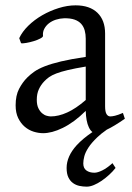

<svg xmlns="http://www.w3.org/2000/svg" viewBox="-20 -489 499 726"><path d="M417 146Q406.7 159.2 392.8 171.9Q378.9 184.6 364.3 194.6Q349.6 204.6 335 210.7Q320.3 216.8 308.1 216.8Q293.9 216.8 280.3 213.9Q266.6 210.9 255.9 203.1Q245.1 195.3 238.5 181.6Q231.9 168 231.9 146Q231.9 102.1 270 60.1Q293.5 34.7 329.6 10.3Q321.8 4.9 315.9 -7.8Q305.2 -30.3 304.2 -69.8Q282.2 -47.9 260.3 -31.7Q238.3 -15.6 217.3 -5.4Q196.3 4.9 177.5 9.8Q158.7 14.6 143.1 14.6Q125.5 14.6 106.9 8.8Q88.4 2.9 73.5 -9.8Q58.6 -22.5 48.8 -42.5Q39.1 -62.5 39.1 -90.8Q39.1 -127.9 52 -152.8Q64.9 -177.7 83 -195.8Q94.7 -207.5 109.6 -218Q124.5 -228.5 149.2 -238.3Q173.8 -248 210.9 -256.8Q248 -265.6 304.2 -273.9V-342.8Q304.2 -359.4 300.3 -373.8Q296.4 -388.2 287.1 -398.7Q277.8 -409.2 262 -414.8Q246.1 -420.4 222.2 -419.9Q206.5 -419.4 191.4 -414.6Q176.3 -409.7 165 -400.9Q153.8 -392.1 147.5 -380.1Q141.1 -368.2 142.6 -353.5Q143.1 -349.1 132.6 -343.5Q122.1 -337.9 107.7 -333.5Q93.3 -329.1 79.3 -326.7Q65.4 -324.2 59.6 -325.7L52.7 -344.7Q64 -369.1 86.9 -391.6Q109.9 -414.1 139.4 -431.2Q168.9 -448.2 201.9 -458.5Q234.9 -468.8 265.6 -468.8Q319.3 -468.8 348.4 -440.7Q377.4 -412.6 377.4 -362.3V-86.9Q377.4 -66.4 382.8 -57.6Q388.2 -48.8 397 -48.8Q403.8 -48.8 414.6 -51.3Q425.3 -53.7 444.8 -62L452.1 -40Q410.6 -11.2 383.3 1.5L382.3 2.4Q361.8 16.6 347.7 30.3Q326.2 50.8 314.5 68.8Q302.7 86.9 298.8 102.1Q294.9 117.2 294.9 128.9Q294.9 147 306.6 155.5Q318.4 164.1 336.9 164.1Q349.1 164.1 366.9 155.3Q384.8 146.5 405.3 127.9ZM171.9 -48.8Q201.2 -48.8 234.1 -63.7Q267.1 -78.6 304.2 -110.8V-237.3Q263.2 -230.5 236.6 -224.1Q210 -217.8 192.9 -211.2Q175.8 -204.6 165.5 -197.3Q155.3 -189.9 147.5 -181.6Q134.8 -168.5 127 -151.6Q119.1 -134.8 119.1 -111.8Q119.1 -92.3 125 -80.1Q130.9 -67.9 139.2 -60.8Q147.5 -53.7 156.5 -51.3Q165.5 -48.8 171.9 -48.8Z"/></svg>

Font: Gentium Unicode
Style: Regular
Weight: 400
Version: Version 1.009